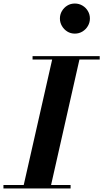

<svg xmlns="http://www.w3.org/2000/svg" viewBox="-62 -1068 586 1088"><path d="M68 0 238 -750H392.5L223 0ZM-42.5 0V-19.5H338V0ZM122.5 -730.5V-750H503V-730.5ZM362 -877.5Q338 -877.5 319 -889.5Q300 -901.5 288.8 -921Q277.5 -940.5 277.5 -963Q277.5 -986 288.8 -1005.2Q300 -1024.5 319 -1036.2Q338 -1048 362 -1048Q386 -1048 405.5 -1036.2Q425 -1024.5 436.2 -1005.2Q447.5 -986 447.5 -963Q447.5 -940.5 436.2 -921Q425 -901.5 405.5 -889.5Q386 -877.5 362 -877.5Z"/></svg>

Font: Bodoni Moda 11pt
Style: Bold Italic
Weight: 700
Italic angle: -13°
Designer: Owen Earl
Foundry: indestructible type
Version: Version 2.004